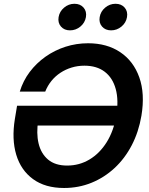

<svg xmlns="http://www.w3.org/2000/svg" viewBox="-20 -963 774 995"><path d="M312 11.2Q214.4 11.2 151.4 -34.7Q88.4 -80.6 64.2 -161.1Q40 -241.7 57.1 -346.7L68.4 -415H634.8L618.2 -312.5H142.6L178.2 -338.9Q167.5 -272.9 179.9 -220Q192.4 -167 229.2 -136Q266.1 -105 328.1 -105Q391.1 -105 443.8 -136.5Q496.6 -168 533 -226.3Q569.3 -284.7 582.5 -363.3Q595.7 -443.4 579.8 -501.5Q564 -559.6 522.7 -591.1Q481.4 -622.6 417.5 -622.6Q382.8 -622.6 351.3 -613Q319.8 -603.5 293.2 -585.9Q266.6 -568.4 246.6 -543.7Q226.6 -519 214.4 -488.3H82.5Q99.6 -544.4 134 -590.1Q168.5 -635.7 215.8 -669.2Q263.2 -702.6 319.3 -720.7Q375.5 -738.8 436.5 -738.8Q534.2 -738.8 603 -692.6Q671.9 -646.5 701.9 -562Q731.9 -477.5 712.9 -363.3Q698.7 -279.3 662.8 -210.4Q627 -141.6 573.5 -92Q520 -42.5 453.6 -15.6Q387.2 11.2 312 11.2ZM555.7 -805.7Q525.9 -805.7 508.8 -825.4Q491.7 -845.2 496.6 -874.5Q501.5 -903.8 525.1 -923.6Q548.8 -943.4 578.6 -943.4Q608.9 -943.4 626 -923.6Q643.1 -903.8 638.2 -874.5Q633.3 -845.2 609.6 -825.4Q585.9 -805.7 555.7 -805.7ZM342.8 -805.7Q313 -805.7 295.9 -825.4Q278.8 -845.2 283.7 -874.5Q288.6 -903.8 312.3 -923.6Q335.9 -943.4 365.7 -943.4Q396 -943.4 413.1 -923.6Q430.2 -903.8 425.3 -874.5Q420.4 -845.2 396.7 -825.4Q373 -805.7 342.8 -805.7Z"/></svg>

Font: Inter 28pt SemiBold
Style: Italic
Weight: 600
Italic angle: -9.3988°
Designer: Rasmus Andersson
Foundry: rsms
Version: Version 4.001;git-66647c0bb